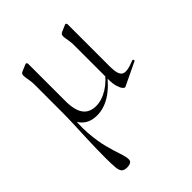

<svg xmlns="http://www.w3.org/2000/svg" viewBox="-192 -504 887 887"><g transform="rotate(-45 251.5 -60.5)"><path d="M192 7Q143 7 115.5 -23.5Q88 -54 88 -115V-297Q88 -315 85.5 -329Q83 -343 81.5 -353.5Q80 -364 81.5 -370.5Q83 -377 92 -381L125 -395Q129 -397 132 -394Q135 -391 135 -388V-145Q135 -84 156 -55.5Q177 -27 219 -27Q257 -27 296.5 -51.5Q336 -76 365 -119L370 -108Q322 -46 279 -19.5Q236 7 192 7ZM120 275Q103 275 94 267.5Q85 260 82.5 238.5Q80 217 80 174Q80 121 82 66Q84 11 86 -36.5Q88 -84 88 -115L111 -103Q100 -26 104.5 33.5Q109 93 120.5 136Q132 179 142 208Q152 237 152 254Q152 262 147.5 266.5Q143 271 135.5 273Q128 275 120 275ZM377 6Q372 8 364.5 -0.5Q357 -9 351.5 -28Q346 -47 346 -75V-297Q346 -315 343.5 -329Q341 -343 339.5 -353.5Q338 -364 340 -370.5Q342 -377 351 -381L384 -395Q387 -397 390 -394Q393 -391 393 -388V-109Q393 -58 412.5 -47Q432 -36 485 -58Q490 -61 492.5 -55.5Q495 -50 490 -48Z"/></g></svg>

Font: Cormorant Garamond Light
Style: Regular
Weight: 300
Designer: Christian Thalmann (Catharsis Fonts)
Foundry: Catharsis Fonts
Version: Version 4.001